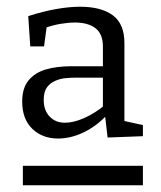

<svg xmlns="http://www.w3.org/2000/svg" viewBox="-20 -727 478 571"><path d="M350 -354 337 -370 405 -355V-322L300 -318L292 -387L297 -384Q266 -351 228 -333Q190 -315 153 -315Q106 -315 76 -344Q46 -373 46 -425Q46 -465 65 -488Q84 -511 116.5 -520.5Q149 -530 192 -530H292L286 -525V-589Q286 -626 264 -643Q242 -660 203 -660Q183 -660 159.5 -656Q136 -652 111 -643L120 -656L111 -589H70L64 -679Q107 -693 146.5 -700Q186 -707 218 -707Q281 -707 315.5 -681.5Q350 -656 350 -599ZM110 -430Q110 -399 127.5 -380.5Q145 -362 173 -362Q199 -362 230.5 -376Q262 -390 291 -414L286 -401V-504L293 -496H201Q189 -496 174 -494.5Q159 -493 144 -486.5Q129 -480 119.5 -467Q110 -454 110 -430ZM48 -176V-234H405V-176Z"/></svg>

Font: Pack4
Style: Regular
Weight: 400
Version: Version 2.002